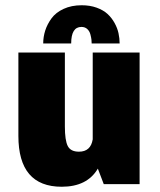

<svg xmlns="http://www.w3.org/2000/svg" viewBox="-20 -701 610 731"><path d="M144.5 -535.5Q144.5 -560.5 152.2 -584.8Q160 -609 176.2 -631.2Q192.5 -653.5 222.2 -667.2Q252 -681 291 -681Q322.5 -681 348 -671.8Q373.5 -662.5 389.5 -647.8Q405.5 -633 416.2 -613.5Q427 -594 431.2 -574.5Q435.5 -555 435.5 -535.5H329Q329 -542.5 328.2 -549.8Q327.5 -557 324.2 -569.8Q321 -582.5 312.2 -590.5Q303.5 -598.5 290 -598.5Q251 -598.5 251 -535.5ZM215 10Q50 10 50 -183.5V-501H227V-219.5Q227 -166.5 238 -145Q249 -123.5 280.5 -123.5Q325.5 -123.5 333 -170.5V-501H511.5V0H375L352.5 -59Q312 10 215 10Z"/></svg>

Font: League Mono Narrow ExtraBold
Style: Regular
Weight: 800
Width: 3
Designer: Tyler Finck
Foundry: The League of Moveable Type / Tyler Finck
Version: Version 2.210